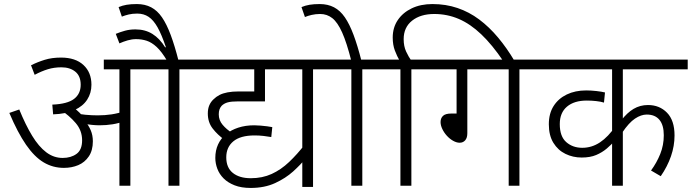

<svg xmlns="http://www.w3.org/2000/svg" viewBox="-20 -916 3412 947"><path d="M623 -574V0H569V-574H492V-622H732V-574ZM281 -632Q352 -632 391.5 -595.5Q431 -559 431 -498Q431 -457 410 -424.5Q389 -392 347 -373Q305 -354 242 -352L238 -400Q312 -403 345 -428Q378 -453 378 -498Q378 -541 351.5 -562.5Q325 -584 283 -584Q247 -584 216 -574.5Q185 -565 151 -547L133 -594Q165 -610 200.5 -621Q236 -632 281 -632ZM438 -219Q438 -174 418 -144.5Q398 -115 366 -101.5Q334 -88 295 -88Q241 -88 195.5 -115Q150 -142 108.5 -202Q67 -262 26 -359L75 -376Q106 -300 138.5 -246.5Q171 -193 208 -165Q245 -137 289 -137Q330 -137 357.5 -157Q385 -177 385 -224Q385 -272 353.5 -309Q322 -346 275 -377L316 -384H345Q358 -374 372 -360.5Q386 -347 396 -333L399 -319Q417 -298 427.5 -273.5Q438 -249 438 -219ZM462 -347Q498 -347 531 -352Q564 -357 602 -370V-321Q567 -308 535.5 -303Q504 -298 471 -298Q454 -298 434 -300Q414 -302 397 -305.5Q380 -309 370 -313L334 -351L337 -361Q368 -353 400.5 -350Q433 -347 462 -347ZM865 -574V0H811V-574H717V-622H974V-574ZM805 -615Q777 -662 752.5 -684.5Q728 -707 703.5 -715Q679 -723 651 -723Q631 -723 610 -717Q589 -711 569 -702L551 -749Q573 -758 596.5 -764.5Q620 -771 648 -771Q696 -771 732 -748.5Q768 -726 795 -682L798 -684Q777 -746 757 -781.5Q737 -817 713 -833Q689 -849 657 -849Q633 -849 614.5 -844.5Q596 -840 581 -834L565 -881Q584 -889 605 -892.5Q626 -896 655 -896Q695 -896 725.5 -880Q756 -864 779 -830.5Q802 -797 822 -743.5Q842 -690 861 -615Z M1088 -226Q1053 -251 1029 -282Q1005 -313 1005 -356Q1005 -380 1012.5 -397Q1020 -414 1033 -426Q1046 -439 1062.5 -447.5Q1079 -456 1102.5 -460.5Q1126 -465 1159 -465H1234V-574H959V-622H1491V-574H1287V-416H1156Q1121 -416 1103 -411Q1085 -406 1073 -394Q1066 -386 1062.5 -376Q1059 -366 1059 -352Q1059 -323 1078 -300.5Q1097 -278 1124 -261ZM1216 11Q1170 11 1137 -2Q1104 -15 1083 -36Q1062 -57 1052 -83.5Q1042 -110 1042 -137Q1042 -174 1055.5 -203.5Q1069 -233 1094.5 -254Q1120 -275 1155.5 -286.5Q1191 -298 1234 -298Q1248 -298 1265 -296.5Q1282 -295 1298 -293Q1314 -291 1323 -289L1318 -240Q1302 -243 1280 -245.5Q1258 -248 1236 -248Q1166 -248 1131 -219Q1096 -190 1096 -140Q1096 -89 1128.5 -63Q1161 -37 1217 -37Q1274 -37 1320 -58Q1366 -79 1406 -117Q1446 -155 1484 -204L1486 -133Q1463 -104 1426 -70.5Q1389 -37 1337 -13Q1285 11 1216 11ZM1471 -574H1420V-622H1634V-574H1524V6H1471Z M1767 -574V0H1713V-574H1619V-622H1876V-574ZM1713 -615Q1690 -706 1667.5 -756Q1645 -806 1619 -826.5Q1593 -847 1559 -847Q1537 -847 1517.5 -842.5Q1498 -838 1484 -832L1467 -881Q1486 -889 1507 -892.5Q1528 -896 1557 -896Q1597 -896 1627.5 -880Q1658 -864 1681 -830.5Q1704 -797 1724 -743.5Q1744 -690 1763 -615Z M2113 -896Q2179 -896 2236.5 -876.5Q2294 -857 2343.5 -820Q2393 -783 2436.5 -731Q2480 -679 2518 -615H2462Q2408 -695 2354 -746.5Q2300 -798 2243 -822.5Q2186 -847 2122 -847Q2054 -847 2012.5 -814Q1971 -781 1971 -723Q1971 -688 1983 -662Q1995 -636 2010 -615H1952Q1938 -639 1927.5 -667Q1917 -695 1917 -731Q1917 -780 1942 -817Q1967 -854 2011 -875Q2055 -896 2113 -896ZM1955 -574H1861V-622H2118V-574H2009V0H1955Z M2285 -574V-259Q2285 -236 2274.5 -224Q2264 -212 2247 -212Q2232 -212 2215 -221.5Q2198 -231 2184 -246.5Q2170 -262 2161.5 -280Q2153 -298 2153 -314Q2153 -333 2165 -344.5Q2177 -356 2206 -356H2232V-574H2103V-622H2652V-574H2542V0H2489V-574Z M3372 -574H3052V-318L3044 -322Q3073 -360 3105 -379Q3137 -398 3176 -398Q3233 -398 3270 -360Q3307 -322 3307 -248Q3307 -196 3289.5 -145.5Q3272 -95 3239 -47L3191 -75Q3219 -113 3236.5 -156.5Q3254 -200 3254 -249Q3254 -299 3232.5 -325Q3211 -351 3170 -351Q3142 -351 3112 -331Q3082 -311 3049 -262L3052 -287V0H2999V-232L3014 -224Q2996 -203 2973 -183.5Q2950 -164 2920.5 -151.5Q2891 -139 2849 -139Q2806 -139 2769 -157Q2732 -175 2709.5 -211.5Q2687 -248 2687 -303Q2687 -356 2710.5 -393Q2734 -430 2775.5 -450Q2817 -470 2871 -470Q2895 -470 2921.5 -467Q2948 -464 2964 -460L2959 -410Q2943 -415 2920 -417.5Q2897 -420 2874 -420Q2812 -420 2776.5 -390Q2741 -360 2741 -304Q2741 -243 2773 -215Q2805 -187 2852 -187Q2899 -187 2939.5 -214Q2980 -241 3017 -295L2999 -247V-574H2637V-622H3372Z"/></svg>

Font: Noto Sans Devanagari Light
Style: Regular
Weight: 300
Version: Version 2.003